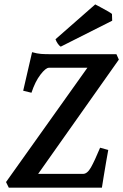

<svg xmlns="http://www.w3.org/2000/svg" viewBox="-20 -865 568 885"><path d="M527.8 -590.3 155.8 -63.5H362.8Q382.3 -63.5 399.2 -93.3Q416 -123 441.4 -184.1L479 -173.8Q475.1 -152.3 469.2 -118.7Q463.4 -85 458 -52Q452.6 -19 449.7 0H20.5L7.8 -25.9L382.8 -552.7H205.6Q190.9 -552.7 166.5 -521Q142.1 -489.3 125 -437.5L86.9 -446.8L127.9 -624.5Q151.9 -617.7 169.2 -616.5Q186.5 -615.2 212.9 -615.2H516.6ZM496.1 -800.8 497.1 -769.5 259.8 -649.9Q252.9 -654.3 246.3 -663.8Q239.7 -673.3 235.8 -684.1L418.9 -844.7Q425.8 -841.3 442.4 -832.3Q459 -823.2 475.1 -814.2Q491.2 -805.2 496.1 -800.8Z"/></svg>

Font: Gentium Plus
Style: Bold Italic
Weight: 700
Italic angle: -8°
Designer: Victor Gaultney, Annie Olsen, Iska Routamaa, Becca Hirsbrunner
Foundry: SIL International
Version: Version 6.101